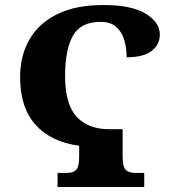

<svg xmlns="http://www.w3.org/2000/svg" viewBox="-20 -744 692 764"><path d="M209 0V-56H247Q271 -56 283 -68Q295 -80 295 -121V-164Q183 -179 121.5 -247.5Q60 -316 60 -437Q60 -523 97.5 -587.5Q135 -652 208.5 -688Q282 -724 391 -724Q504 -724 560 -689.5Q616 -655 616 -607Q616 -566 583 -541Q550 -516 484 -516Q484 -552 474.5 -584.5Q465 -617 442.5 -637Q420 -657 380 -657Q301 -657 270 -601.5Q239 -546 239 -441Q239 -330 284.5 -280Q330 -230 413 -230H468V-121Q468 -80 480.5 -68Q493 -56 516 -56H554V0Z"/></svg>

Font: Noto Serif SemiCondensed ExtraBold
Style: Regular
Weight: 800
Width: 4
Designer: Monotype Design Team
Foundry: Monotype Imaging Inc.
Version: Version 2.015